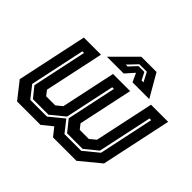

<svg xmlns="http://www.w3.org/2000/svg" viewBox="-157 -910 1122 1122"><g transform="rotate(45 404.5 -349.0)"><path d="M112.5 -540H254L175.5 -172L199.5 -141.5H274.5L311.5 -172L383.5 -510H525L453 -172L477 -141.5H552L589 -172L667.5 -540H809L716 -103L591 0H397.5L357 -51L294 0H100.5L19.5 -103ZM163 -477 90.5 -135 148.5 -61H287L374.5 -133L431 -61H569.5L659.5 -135L732 -477H718L646 -139L567.5 -75H439L383.5 -144L449 -452H435L369.5 -144L285 -75H156.5L105 -139L177 -477ZM429 -698H555L637 -556H498.5L473.5 -610L425.5 -556H287ZM452 -659 397 -601H412.5L456.5 -648H504.5L528.5 -601H544L514 -659Z"/></g></svg>

Font: Tourney Thin
Style: Bold Italic
Weight: 700
Italic angle: -12°
Version: Version 1.015